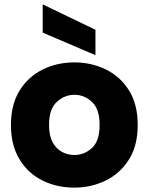

<svg xmlns="http://www.w3.org/2000/svg" viewBox="-20 -850 679 877"><path d="M30 0ZM30 0ZM320 7Q238 7 172 -26.5Q106 -60 68 -124Q30 -188 30 -279Q30 -372 69 -435.5Q108 -499 174 -532Q240 -565 320 -565Q397 -565 463 -533Q529 -501 569 -437.5Q609 -374 609 -279Q609 -184 568.5 -120.5Q528 -57 462 -25Q396 7 320 7ZM320 -142Q365 -142 400 -174Q435 -206 435 -279Q435 -352 400 -384.5Q365 -417 320 -417Q275 -417 239.5 -384.5Q204 -352 204 -279Q204 -230 220.5 -200Q237 -170 263.5 -156Q290 -142 320 -142ZM416 -598 175 -701V-830L416 -714Z"/></svg>

Font: Ulagadi Sans
Style: Bold
Weight: 700
Designer: Ninad Kale (Devanagari), Jonny Pinhorn (Latin)
Foundry: Indian Type Foundry
Version: Version 3.01;March 29, 2020;FontCreator 12.0.0.2522 64-bit; 